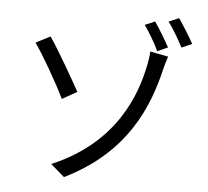

<svg xmlns="http://www.w3.org/2000/svg" viewBox="-59 -918 1118 1031"><g transform="rotate(5 500.0 -402.0)"><path d="M249 -14 323 50C655 -112 755 -370 803 -571C806 -584 815 -618 824 -643L726 -662C726 -644 721 -608 715 -582C684 -431 594 -160 249 -14ZM186 -696 108 -656C149 -599 232 -457 275 -367L355 -412C319 -477 231 -631 186 -696ZM738 -825 684 -802C709 -767 744 -709 763 -667L819 -692C799 -730 762 -791 738 -825ZM865 -854 810 -831C837 -796 869 -739 891 -698L947 -722C926 -760 889 -820 865 -854Z"/></g></svg>

Font: Source Han Sans KR
Style: Regular
Weight: 400
Designer: Ryoko NISHIZUKA 西塚涼子 (kana, bopomofo & ideographs); Paul D. Hunt (Latin, Greek & Cyrillic); Sandoll Communications 산돌커뮤니
Foundry: Adobe
Version: Version 2.004;hotconv 1.0.118;makeotfexe 2.5.65603